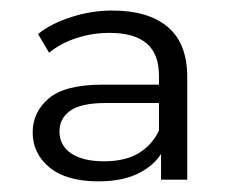

<svg xmlns="http://www.w3.org/2000/svg" viewBox="-20 -766 441 359"><path d="M281.1 -430V-498.1L277.3 -509.2V-623.9Q277.3 -665.3 254.1 -684.9Q230.9 -704.5 185 -704.5Q152 -704.5 122.3 -694.6Q92.7 -684.7 71.8 -667.4L51.1 -702.4Q76.2 -722.4 113.8 -734.3Q151.4 -746.3 189.6 -746.3Q257.6 -746.3 293.9 -715.4Q330.1 -684.6 330.1 -622.2V-430ZM164.2 -426.9Q104.2 -426.9 72.6 -452.9Q41.1 -478.9 41.1 -518.4Q41.1 -556.4 71.2 -582Q101.3 -607.7 171.7 -607.7H287V-573.4H177.9Q131.4 -573.4 111.3 -558.9Q91.2 -544.5 91.2 -520.6Q91.2 -493.8 113.2 -479.1Q135.2 -464.4 174.5 -464.4Q213.6 -464.4 238.9 -479.4Q264.1 -494.4 277.3 -521.9L287.1 -489.8Q275.8 -462.4 244.3 -444.7Q212.8 -426.9 164.2 -426.9Z"/></svg>

Font: Montserrat Thin
Style: Regular
Weight: 100
Designer: Julieta Ulanovsky
Foundry: Julieta Ulanovsky
Version: Version 9.000